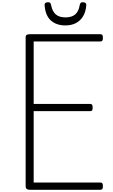

<svg xmlns="http://www.w3.org/2000/svg" viewBox="-20 -1702 1011 1722"><path d="M246 0Q228 0 219 -8Q210 -16 210 -32V-1371Q210 -1383 219 -1389Q228 -1395 246 -1395H881Q893 -1395 898 -1388Q903 -1381 903 -1362Q903 -1345 898 -1337.5Q893 -1330 881 -1330H282V-770H789Q801 -770 806 -762.5Q811 -755 811 -737Q811 -719 806 -712Q801 -705 789 -705H282V-65H881Q893 -65 898 -58Q903 -51 903 -33Q903 -15 898 -7.5Q893 0 881 0ZM567 -1474Q485 -1474 435.5 -1519Q386 -1564 380 -1657Q379 -1669 387 -1675.5Q395 -1682 411 -1682Q425 -1682 430.5 -1675.5Q436 -1669 438 -1657Q449 -1600 480 -1573Q511 -1546 567 -1546Q624 -1546 655 -1573Q686 -1600 695 -1657Q698 -1669 703 -1675.5Q708 -1682 722 -1682Q738 -1682 746.5 -1675.5Q755 -1669 754 -1657Q750 -1597 725.5 -1556.5Q701 -1516 661 -1495Q621 -1474 567 -1474Z"/></svg>

Font: Playwrite BE WAL Light
Style: Regular
Weight: 300
Version: Version 1.002